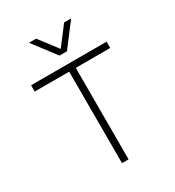

<svg xmlns="http://www.w3.org/2000/svg" viewBox="-217 -1059 1084 1187"><g transform="rotate(-30 325.0 -466.0)"><path d="M301 0V-653H55V-698H594V-653H348V0ZM175 -932H226L326 -801L426 -932H476L352 -769H299Z"/></g></svg>

Font: Azeret Mono Thin
Style: Regular
Weight: 100
Designer: Martin Vácha
Foundry: Displaay
Version: Version 1.002